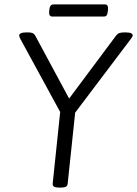

<svg xmlns="http://www.w3.org/2000/svg" viewBox="-20 -849 622 871"><path d="M247 2Q217 2 219 -16L253 -341L72 -673Q70 -678 68.5 -681.5Q67 -685 67 -688Q67 -694 74.5 -698Q82 -702 100 -702H107Q120 -702 127.5 -699Q135 -696 140 -687L307 -377H275L507 -688Q513 -696 521.5 -699Q530 -702 544 -702H550Q568 -702 575 -698Q582 -694 582 -688Q582 -685 579.5 -681.5Q577 -678 574 -673L321 -338L287 -16Q286 -6 279 -2Q272 2 255 2ZM217 -774Q201 -774 203 -797L204 -806Q206 -829 223 -829H456Q472 -829 470 -806L469 -797Q468 -785 464 -779.5Q460 -774 451 -774Z"/></svg>

Font: Asap Light
Style: Italic
Weight: 300
Italic angle: -6°
Designer: Pablo Cosgaya
Foundry: Omnibus-Type
Version: Version 3.001